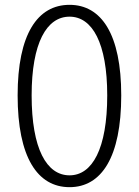

<svg xmlns="http://www.w3.org/2000/svg" viewBox="-20 -762 575 795"><path d="M268 13C400 13 482 -111 482 -367C482 -620 400 -742 268 -742C135 -742 53 -620 53 -367C53 -111 135 13 268 13ZM268 -36C173 -36 111 -146 111 -367C111 -584 173 -693 268 -693C362 -693 424 -584 424 -367C424 -146 362 -36 268 -36Z"/></svg>

Font: Noto Sans CJK JP Light
Style: Regular
Weight: 300
Designer: Ryoko NISHIZUKA (kana & ideographs); Paul D. Hunt (Latin, Greek & Cyrillic); Wenlong ZHANG (bopomofo); Sandoll Communica
Foundry: Adobe Systems Incorporated
Version: Version 1.004;PS 1.004;hotconv 1.0.82;makeotf.lib2.5.63406